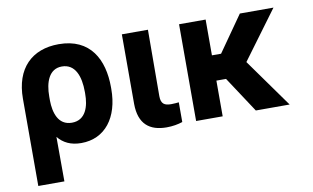

<svg xmlns="http://www.w3.org/2000/svg" viewBox="-77 -708 1737 1066"><g transform="rotate(-10 791.5 -175.0)"><path d="M58.9 -288.4V203.1H206L205.3 -47.9C235.4 -11 277 9.9 335.9 9.9C470.5 9.9 551.5 -96.6 551.5 -257.1V-267C551.5 -422.6 485.1 -552.6 306.5 -552.6C155.2 -552.6 58.9 -459.5 58.9 -288.4ZM204.9 -274.5C204.5 -357.2 231.2 -427.6 302.2 -427.6C378.2 -427.6 404.1 -353.7 404.1 -267V-257.1C404.5 -185.4 382.5 -110.4 304.3 -110.4C225.5 -110.4 206 -186.4 204.9 -251.8Z M661.9 -545.5V-152.7C662.6 -39.1 722.3 6.4 817.8 6.4C851.6 6.4 882.8 0.7 907.7 -7.8V-119C896.7 -117.9 883.5 -116.1 864.7 -116.1C827.4 -116.1 807.5 -127.1 807.2 -170.8L808.9 -545.5Z M1134.2 -545.5H984.4V0H1134.2V-201.3H1188.6L1321 0H1511.7L1316.1 -273.8L1516.7 -545.5H1327.1L1185.7 -343.8H1134.2Z"/></g></svg>

Font: Magic Ui Pro
Style: Bold
Weight: 700
Designer: Stefan Endress, Andreas Faust
Version: Version 1.000;FEAKit 1.0